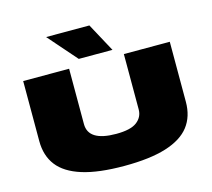

<svg xmlns="http://www.w3.org/2000/svg" viewBox="-128 -1095 1388 1260"><g transform="rotate(-15 566.0 -465.0)"><path d="M68 -292V-700H380V-324Q380 -207 569 -207Q667 -207 709.5 -239.5Q752 -272 752 -324V-700H1064V-292Q1064 -193 1012.5 -126Q961 -59 851 -24.5Q741 10 566 10Q391 10 281 -24.5Q171 -59 119.5 -126Q68 -193 68 -292ZM458 -746 288 -940H582L687 -746Z"/></g></svg>

Font: Georama ExtraExtended Black
Style: Regular
Weight: 900
Width: 8
Designer: Jean-Baptiste Levee
Foundry: Production Type
Version: Version 1.000